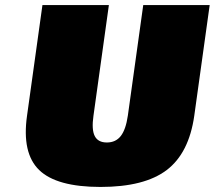

<svg xmlns="http://www.w3.org/2000/svg" viewBox="-20 -720 850 760"><path d="M87 -262 148 -700H411L350 -262Q342 -207 355 -181.5Q368 -156 403 -156Q438 -156 458 -181.5Q478 -207 486 -262L547 -700H810L749 -262Q728 -114 640 -47Q552 20 378 20Q204 20 135 -47Q66 -114 87 -262Z"/></svg>

Font: Fivo Sans Modern ExtBlk
Style: Regular
Weight: 900
Designer: Alexander Slobzheninov
Foundry: Alexander Slobzheninov
Version: 1.0